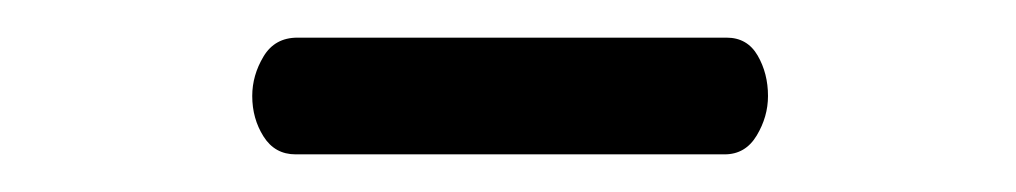

<svg xmlns="http://www.w3.org/2000/svg" viewBox="-20 -699 540 102"><path d="M137 -617Q126 -617 120 -626.5Q114 -636 114 -648Q114 -659 120 -669Q126 -679 138 -679H366Q377 -679 382.5 -669.5Q388 -660 388 -648Q388 -637 382 -627Q376 -617 365 -617Z"/></svg>

Font: Klee One SemiBold
Style: Regular
Weight: 600
Designer: Fontworks Inc.
Foundry: Fontworks Inc.
Version: Version 1.00;January 12, 2022;FontCreator 13.0.0.2683 64-bit